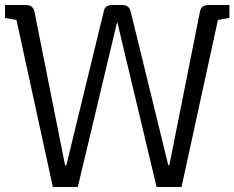

<svg xmlns="http://www.w3.org/2000/svg" viewBox="-23 -750 940 770"><path d="M189 0 43 -670 -3 -678V-730H81Q109 -730 115 -704L238 -87H243L393 -704Q397 -730 427 -730H467Q495 -730 501 -704L652 -87H656L779 -704Q784 -730 814 -730H897V-678L851 -670L705 0H605L447 -663L289 0Z"/></svg>

Font: Fauna One
Style: Regular
Weight: 400
Designer: Eduardo Rodriguez Tunni
Foundry: Eduardo Rodriguez Tunni
Version: Version 2.001; ttfautohint (v1.8.4.7-5d5b);gftools[0.9.23]